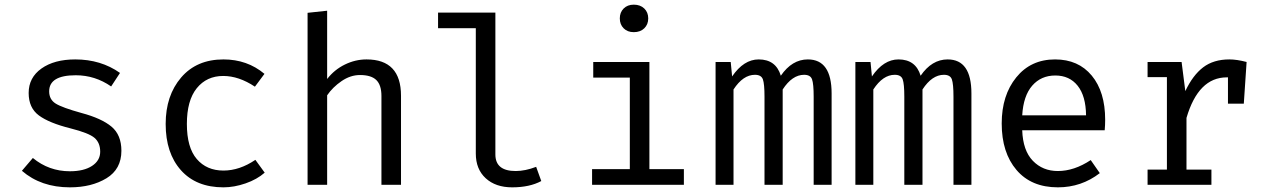

<svg xmlns="http://www.w3.org/2000/svg" viewBox="-20 -793 5440 824"><path d="M280 -58Q340 -58 375 -81Q410 -104 410 -142Q410 -180 386 -201Q362 -222 283 -242Q191 -265 147 -297.5Q103 -330 103 -394Q103 -460 158 -499Q213 -538 303 -538Q413 -538 495 -480L457 -422Q388 -470 305 -470Q191 -470 191 -401Q191 -366 219 -348.5Q247 -331 330 -308Q416 -285 458.5 -249.5Q501 -214 501 -146Q501 -67 437 -28Q373 11 280 11Q156 11 74 -60L121 -115Q190 -58 280 -58Z M939 -61Q1008 -61 1076 -107L1116 -52Q1083 -23 1034 -6Q985 11 939 11Q822 11 756.5 -62.5Q691 -136 691 -261Q691 -383 757.5 -460.5Q824 -538 939 -538Q1041 -538 1115 -476L1074 -421Q1005 -467 938 -467Q867 -467 824.5 -414.5Q782 -362 782 -261Q782 -160 824.5 -110.5Q867 -61 939 -61Z M1384 -747V-454Q1415 -494 1460 -516Q1505 -538 1553 -538Q1701 -538 1701 -382V0H1617V-381Q1617 -428 1595 -449.5Q1573 -471 1525 -471Q1484 -471 1446 -445Q1408 -419 1384 -384V0H1300V-738Z M2106 -739V-130Q2106 -59 2193 -59Q2234 -59 2281 -77L2303 -16Q2253 11 2178 11Q2107 11 2064.5 -28Q2022 -67 2022 -134V-672H1860V-739Z M2700 -773Q2728 -773 2745 -756.5Q2762 -740 2762 -714Q2762 -688 2745 -671.5Q2728 -655 2700 -655Q2673 -655 2656.5 -671.5Q2640 -688 2640 -714Q2640 -740 2656.5 -756.5Q2673 -773 2700 -773ZM2767 -527V-67H2915V0H2521V-67H2683V-460H2526V-527Z M3447 -538Q3549 -538 3549 -392V0H3472V-378Q3472 -433 3465 -452.5Q3458 -472 3431 -472Q3380 -472 3339 -409V0H3261V-378Q3261 -433 3254 -452.5Q3247 -472 3220 -472Q3169 -472 3128 -409V0H3051V-527H3116L3122 -465Q3172 -538 3236 -538Q3310 -538 3331 -468Q3379 -538 3447 -538Z M4047 -538Q4149 -538 4149 -392V0H4072V-378Q4072 -433 4065 -452.5Q4058 -472 4031 -472Q3980 -472 3939 -409V0H3861V-378Q3861 -433 3854 -452.5Q3847 -472 3820 -472Q3769 -472 3728 -409V0H3651V-527H3716L3722 -465Q3772 -538 3836 -538Q3910 -538 3931 -468Q3979 -538 4047 -538Z M4367 -234Q4370 -147 4412.5 -103Q4455 -59 4520 -59Q4590 -59 4661 -106L4700 -50Q4621 11 4520 11Q4406 11 4342.5 -63.5Q4279 -138 4279 -263Q4279 -384 4341.5 -461Q4404 -538 4508 -538Q4608 -538 4665.5 -468.5Q4723 -399 4723 -279Q4723 -256 4721 -234ZM4367 -298H4641Q4640 -381 4605 -425Q4570 -469 4509 -469Q4448 -469 4410 -425.5Q4372 -382 4367 -298Z M5256 -538Q5288 -538 5330 -527L5318 -348H5250V-461H5245Q5123 -461 5072 -287V-65H5179V0H4905V-65H4988V-462H4905V-527H5051L5067 -402Q5099 -470 5143.5 -504Q5188 -538 5256 -538Z"/></svg>

Font: Fira Mono
Style: Regular
Weight: 400
Designer: Carrois Corporate & Edenspiekermann AG
Foundry: Carrois Corporate GbR & Edenspiekermann AG
Version: Version 3.206;PS 003.206;hotconv 1.0.70;makeotf.lib2.5.58329